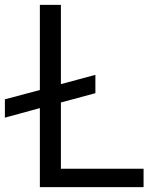

<svg xmlns="http://www.w3.org/2000/svg" viewBox="-70 -765 660 785"><path d="M93 0V-323L-50 -284V-359L93 -397V-745H179V-421L320 -459V-384L179 -346V-75H517V0Z"/></svg>

Font: Plus Jakarta Text Light
Style: Regular
Weight: 300
Designer: Gumpita Rahayu
Foundry: Tokotype Studio
Version: Version 1.000